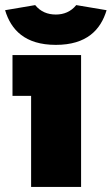

<svg xmlns="http://www.w3.org/2000/svg" viewBox="-29 -733 438 753"><path d="M93 0H289V-517H20V-357H93ZM190 -557C311 -557 366 -616 389 -693L270 -713C249 -687 221 -676 190 -676C158 -676 130 -687 109 -713L-9 -693C14 -616 69 -557 190 -557Z"/></svg>

Font: Finlandica Black
Style: Regular
Weight: 900
Designer: Niklas Ekholm, Juho Hiilivirta, Jaakko Suomalainen
Foundry: Helsinki Type Studio
Version: Version 2.000;Glyphs 3.2 (3202)